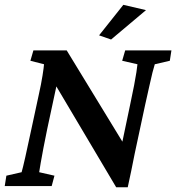

<svg xmlns="http://www.w3.org/2000/svg" viewBox="-21 -786 744 811"><path d="M491.2 -165 528.3 -341.8Q539.1 -391.6 545.4 -425.3Q551.8 -459 555.2 -481Q558.6 -502.9 559.6 -514.6L495.1 -529.3L507.8 -573.2H703.1L696.3 -529.3L632.8 -514.6Q628.9 -502 623 -479.5Q617.2 -457 609.9 -422.9Q602.5 -388.7 591.8 -341.8L547.9 -136.7Q540 -97.7 533.2 -63.5Q526.4 -29.3 518.6 4.9H469.7L193.4 -460.9H225.6L178.7 -242.2Q169.9 -199.2 162.6 -161.6Q155.3 -124 150.9 -97.7Q146.5 -71.3 144.5 -58.6L209 -43.9L197.3 0H-1L5.9 -43.9L70.3 -58.6Q75.2 -75.2 85.9 -122.6Q96.7 -169.9 112.3 -244.1L142.6 -384.8Q153.3 -432.6 158.7 -467.3Q164.1 -502 165 -514.6L107.4 -529.3L120.1 -573.2H260.7L509.8 -165ZM448.2 -619.1 397.5 -636.7 500 -765.6 595.7 -743.2Z"/></svg>

Font: Crimson Pro SemiBold
Style: Italic
Weight: 600
Italic angle: -12°
Designer: Jacques Le Bailly
Foundry: Baron von Fonthausen
Version: Version 1.003